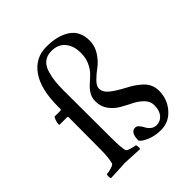

<svg xmlns="http://www.w3.org/2000/svg" viewBox="-189 -804 941 941"><g transform="rotate(-45 282.0 -333.5)"><path d="M452.1 -547.9Q452.1 -510.7 431.2 -478.5Q410.2 -446.3 384.8 -427.7Q359.4 -409.2 338.4 -388.2Q317.4 -367.2 317.4 -350.6Q317.4 -324.2 342.3 -303.7Q367.2 -283.2 413.1 -258.8Q435.5 -247.1 449.7 -237.8Q463.9 -228.5 481.9 -212.9Q500 -197.3 509.3 -177.2Q518.6 -157.2 518.6 -133.8Q518.6 -75.2 481.4 -32.7Q444.3 9.8 389.6 9.8Q348.6 9.8 315.9 -3.9Q283.2 -17.6 274.4 -32.2Q274.4 -88.9 307.6 -88.9Q318.4 -88.9 327.1 -78.6Q335.9 -68.4 342.3 -55.7Q348.6 -43 361.3 -32.7Q374 -22.5 390.6 -22.5Q418 -22.5 435.1 -43Q452.1 -63.5 452.1 -99.6Q452.1 -126 432.6 -146.5Q413.1 -167 384.8 -181.2Q356.4 -195.3 328.1 -211.4Q299.8 -227.5 280.3 -254.4Q260.7 -281.2 260.7 -317.4Q260.7 -342.8 272.9 -362.8Q285.2 -382.8 302.7 -397.9Q320.3 -413.1 337.4 -430.2Q354.5 -447.3 366.7 -474.1Q378.9 -501 378.9 -536.1Q378.9 -585 354 -614.7Q329.1 -644.5 283.2 -644.5Q252 -644.5 231.9 -628.4Q211.9 -612.3 203.1 -583Q194.3 -553.7 191.4 -526.9Q188.5 -500 188.5 -463.9L189.5 -131.8Q189.5 -71.3 196.3 -44.9Q198.2 -38.1 218.8 -31.7Q239.3 -25.4 248 -25.4Q251 -25.4 252 -13.7Q252.9 -2 251 2.9Q153.3 -2 151.4 -2Q150.4 -2 49.8 2.9Q45.9 -1 45.9 -11.7Q45.9 -25.4 49.8 -25.4Q61.5 -25.4 81.5 -31.7Q101.6 -38.1 103.5 -44.9Q112.3 -79.1 112.3 -131.8Q113.3 -266.6 113.3 -352.5Q113.3 -360.4 108.4 -360.4H56.6Q53.7 -360.4 53.7 -366.2Q53.7 -376 59.1 -391.1Q64.5 -406.2 68.4 -406.2H108.4Q113.3 -406.2 113.3 -412.1V-427.7Q113.3 -549.8 158.2 -613.3Q203.1 -676.8 280.3 -676.8Q358.4 -676.8 405.3 -645Q452.1 -613.3 452.1 -547.9Z"/></g></svg>

Font: Crimson Text
Style: Regular
Weight: 400
Version: Version 0.13